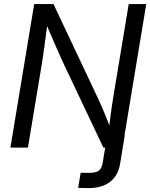

<svg xmlns="http://www.w3.org/2000/svg" viewBox="-20 -748 761 973"><path d="M376 204.1 388.7 127.4Q396.5 127.9 411.1 127.9Q425.8 127.9 432.6 127.9Q466.3 127.9 481 116.5Q495.6 105 500 79.1L523.4 -62.5H612.3L588.4 83Q578.1 142.6 537.4 173.8Q496.6 205.1 428.7 205.1Q412.1 205.1 398.7 204.8Q385.3 204.6 376 204.1ZM32.7 0 153.3 -727.5H251L473.6 -255.9Q481 -240.7 492.2 -215.3Q503.4 -189.9 516.1 -158.9Q528.8 -127.9 540.5 -96.7L531.2 -83Q533.7 -112.3 538.3 -147.7Q543 -183.1 547.6 -214.6Q552.2 -246.1 555.2 -263.2L632.3 -727.5H721.2L600.6 0H503.9L305.2 -419.4Q296.4 -438.5 282.7 -468.3Q269 -498 251.5 -539.1Q233.9 -580.1 211.9 -631.8L223.1 -649.9Q215.8 -592.8 209.7 -548.1Q203.6 -503.4 199.2 -471.2Q194.8 -439 191.4 -420.4L121.6 0Z"/></svg>

Font: Inter 28pt
Style: Italic
Weight: 400
Italic angle: -9.3988°
Designer: Rasmus Andersson
Foundry: rsms
Version: Version 4.001;git-66647c0bb